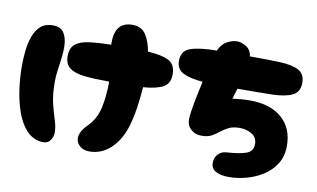

<svg xmlns="http://www.w3.org/2000/svg" viewBox="-73 -858 1657 1005"><g transform="rotate(10 755.5 -355.5)"><path d="M450 -7Q418 -7 398.5 -24.5Q379 -42 379 -66Q379 -100 418 -139Q462 -183 475.5 -245Q489 -307 489 -377Q489 -381 489 -385Q412 -385 359.5 -390.5Q307 -396 279.5 -416Q252 -436 252 -480Q252 -522 276.5 -542.5Q301 -563 349 -569.5Q397 -576 466 -577Q466 -582 466 -588Q466 -699 558 -699Q607 -699 630 -663.5Q653 -628 662 -575Q734 -571 772 -552Q810 -533 810 -480Q810 -430 774 -411Q738 -392 669 -387Q666 -337 657 -276Q648 -215 633 -169Q609 -95 561 -51Q513 -7 450 -7ZM187 -14Q143 -21 112 -56Q81 -91 62 -144.5Q43 -198 34 -261Q25 -324 25 -387Q25 -428 29.5 -469.5Q34 -511 47 -546Q60 -581 84 -602.5Q108 -624 148 -624Q191 -624 208 -596.5Q225 -569 226 -528Q227 -498 222.5 -463.5Q218 -429 213.5 -396Q209 -363 209 -336Q209 -267 220.5 -220Q232 -173 243.5 -138.5Q255 -104 255 -71Q255 -47 238.5 -27.5Q222 -8 187 -14Z M1191 -2Q1149 -2 1123 -16Q1097 -30 1097 -61Q1097 -90 1115 -108Q1133 -126 1159 -127Q1224 -131 1261 -143.5Q1298 -156 1298 -195Q1298 -231 1269.5 -248Q1241 -265 1205 -265Q1169 -265 1146.5 -253.5Q1124 -242 1106 -227.5Q1088 -213 1067.5 -201.5Q1047 -190 1014 -190Q979 -190 956.5 -211.5Q934 -233 935 -265Q936 -295 946.5 -351.5Q957 -408 971 -469Q902 -475 866 -493.5Q830 -512 830 -556Q830 -610 877.5 -626Q925 -642 1016 -643Q1032 -679 1060 -694Q1088 -709 1113 -709Q1137 -709 1162 -693Q1187 -677 1192 -643Q1285 -643 1351 -640.5Q1417 -638 1451.5 -619.5Q1486 -601 1486 -554Q1486 -505 1448 -486.5Q1410 -468 1338 -466.5Q1266 -465 1163 -465H1157Q1152 -450 1148 -435.5Q1144 -421 1140 -409Q1161 -412 1184.5 -414Q1208 -416 1233 -416Q1341 -416 1402.5 -362.5Q1464 -309 1464 -214Q1464 -160 1439 -120Q1414 -80 1374 -54Q1334 -28 1286 -15Q1238 -2 1191 -2Z"/></g></svg>

Font: Cherry Bomb One
Style: Regular
Weight: 400
Designer: satsuyako
Foundry: satsuyako
Version: Version 4.100; ttfautohint (v1.8.3)